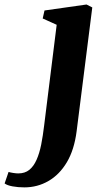

<svg xmlns="http://www.w3.org/2000/svg" viewBox="-142 -575 466 852"><path d="M198 7.5Q187.5 89.5 154.8 144.8Q122 200 73 228.2Q24 256.5 -34 256.5Q-62 256.5 -86.2 252Q-110.5 247.5 -121.5 239L-104 188Q-96 190.5 -83.2 192.5Q-70.5 194.5 -61 194.5Q-31.5 194.5 -12 178.8Q7.5 163 20.2 134.2Q33 105.5 40.8 66.5Q48.5 27.5 54 -19L109.5 -465L47.5 -493L55.5 -528.5L242 -555L267.5 -542Z"/></svg>

Font: Merriweather 48pt ExtraBold
Style: Italic
Weight: 800
Italic angle: -7.8°
Version: Version 2.101